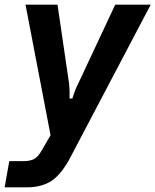

<svg xmlns="http://www.w3.org/2000/svg" viewBox="-40 -581 670 828"><path d="M-20 227 0 114H60Q89 114 106.5 105Q124 96 141 66L178 2L70 -561H208L258 -220Q261 -192 260 -156H272Q284 -195 297 -220L457 -561H610L267 91Q228 167 185 197Q142 227 74 227Z"/></svg>

Font: Open Sauce Sans
Style: Bold Italic
Weight: 700
Italic angle: -10°
Designer: Alfredo Marco Pradil
Foundry: Creative Sauce Fz LLC
Version: Version 1.477